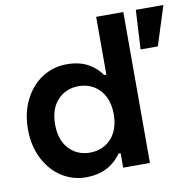

<svg xmlns="http://www.w3.org/2000/svg" viewBox="-80 -781 893 877"><g transform="rotate(-10 367.0 -343.0)"><path d="M734 -700 676 -518H596L606 -700ZM548 0H424V-67H414Q357 14 250 14Q190 14 139 -18Q88 -50 57 -110Q26 -170 26 -248Q26 -326 57 -386Q88 -446 139 -478Q190 -510 250 -510Q309 -510 348.5 -488.5Q388 -467 412 -432H422V-700H548ZM288 -402Q228 -402 190 -361Q152 -320 152 -248Q152 -176 190 -135Q228 -94 288 -94Q327 -94 358 -112.5Q389 -131 406.5 -165.5Q424 -200 424 -248Q424 -296 406.5 -330.5Q389 -365 358 -383.5Q327 -402 288 -402Z"/></g></svg>

Font: Space Grotesk Variable
Style: Regular
Weight: 400
Designer: Florian Karsten (Space Grotesk), Colophon Foundry (Space Mono)
Foundry: Florian Karsten
Version: Version 1.106